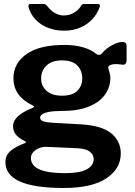

<svg xmlns="http://www.w3.org/2000/svg" viewBox="-20 -762 673 957"><path d="M591 -553Q600 -553 605.5 -548Q611 -543 611 -531V-463Q611 -449 605 -443.5Q599 -438 588 -440Q575 -442 562.5 -442.5Q550 -443 541 -441Q514 -437 521 -418Q523 -409 526.5 -398Q530 -387 530 -373Q530 -328 503.5 -290.5Q477 -253 423 -231Q369 -209 289 -209Q249 -209 225 -204.5Q201 -200 190.5 -192.5Q180 -185 180 -176Q180 -163 195.5 -157.5Q211 -152 243 -150L386 -142Q488 -136 535 -97Q582 -58 582 3Q582 79 510 127Q438 175 298 175Q153 175 80 143Q7 111 7 46Q7 11 34 -11Q61 -33 103 -48Q116 -53 103 -59Q78 -71 61.5 -88.5Q45 -106 45 -133Q45 -153 58 -169.5Q71 -186 93 -200Q115 -214 142 -224Q147 -226 149 -229.5Q151 -233 144 -236Q97 -258 72 -292Q47 -326 47 -372Q47 -446 111.5 -492Q176 -538 300 -538Q355 -538 395 -526Q435 -514 460 -493Q467 -488 474.5 -488.5Q482 -489 487 -495Q500 -511 518 -524Q536 -537 556 -545Q576 -553 591 -553ZM288 -285Q341 -285 365.5 -309.5Q390 -334 390 -370Q390 -410 365.5 -435.5Q341 -461 288 -461Q239 -461 212 -435.5Q185 -410 185 -370Q185 -334 212 -309.5Q239 -285 288 -285ZM214 -30Q194 -31 176 -24Q158 -17 146 -4Q134 9 134 26Q134 49 151 66Q168 83 206 92Q244 101 308 101Q376 101 411.5 82.5Q447 64 447 30Q447 9 427.5 -6Q408 -21 368 -23ZM465 -742Q483 -742 477 -727Q464 -691 438.5 -664.5Q413 -638 377.5 -623.5Q342 -609 299 -609Q258 -609 221.5 -622.5Q185 -636 158.5 -663Q132 -690 122 -728Q121 -733 123 -737.5Q125 -742 131 -742H196Q204 -742 207.5 -739.5Q211 -737 217 -730Q225 -719 237 -708.5Q249 -698 265 -691.5Q281 -685 299 -685Q326 -685 348.5 -698.5Q371 -712 383 -731Q387 -739 391 -740.5Q395 -742 400 -742Z"/></svg>

Font: Libre Franklin Thin
Style: Bold
Weight: 700
Version: Version 3.000